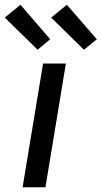

<svg xmlns="http://www.w3.org/2000/svg" viewBox="-49 -787 427 807"><path d="M46 0 132 -520H228L142 0ZM304 -578 166 -713 232 -767 358 -622ZM109 -578 -29 -713 37 -767 162 -622Z"/></svg>

Font: Iosevka Aile Medium
Style: Italic
Weight: 500
Italic angle: -9°
Designer: Belleve Invis
Foundry: Belleve Invis
Version: Version 31.1.0; ttfautohint (v1.8.4)